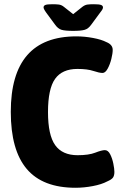

<svg xmlns="http://www.w3.org/2000/svg" viewBox="-20 -880 575 908"><path d="M337 8Q182 8 106.5 -81Q31 -170 31 -351Q31 -708 341 -708Q380 -708 420 -700.5Q460 -693 483 -681Q513 -669 513 -644Q513 -627 506.5 -601Q500 -575 489 -555Q478 -535 465 -535Q450 -535 421.5 -544.5Q393 -554 346 -554Q274 -554 240.5 -507Q207 -460 207 -350Q207 -241 241 -193.5Q275 -146 347 -146Q400 -146 430.5 -158Q461 -170 476 -170Q491 -170 501 -150.5Q511 -131 516 -106Q521 -81 521 -67Q521 -50 514.5 -40.5Q508 -31 487 -22Q461 -8 419 0Q377 8 337 8ZM424 -860Q449 -860 458 -856.5Q467 -853 467 -845Q467 -841 464.5 -836Q462 -831 454 -821L412 -764Q398 -744 380.5 -739Q363 -734 326 -734Q288 -734 271 -739Q254 -744 240 -764L198 -821Q191 -831 188.5 -836.5Q186 -842 186 -845Q186 -853 194.5 -856.5Q203 -860 228 -860Q245 -860 258 -858.5Q271 -857 283 -847L326 -813L370 -848Q382 -857 394 -858.5Q406 -860 424 -860Z"/></svg>

Font: Asap Semi Condensed ExtraBold
Style: Regular
Weight: 800
Width: 4
Designer: Pablo Cosgaya
Foundry: Omnibus-Type
Version: Version 3.001; ttfautohint (v1.8.4.7-5d5b)